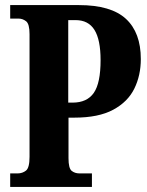

<svg xmlns="http://www.w3.org/2000/svg" viewBox="-20 -734 579 754"><path d="M20 0V-53H49Q68 -53 82 -64Q96 -75 96 -118V-600Q96 -640 82.5 -650.5Q69 -661 53 -661H20V-714H290Q416 -714 474.5 -660Q533 -606 533 -502Q533 -438 507.5 -386Q482 -334 424.5 -303Q367 -272 272 -272H249V-113Q249 -73 261.5 -63Q274 -53 292 -53H341V0ZM265 -331Q322 -331 348.5 -369.5Q375 -408 375 -498Q375 -578 351 -616.5Q327 -655 277 -655H248V-331Z"/></svg>

Font: Noto Serif Tamil ExtraCondensed ExtraBold
Style: Italic
Weight: 800
Width: 2
Italic angle: -12°
Designer: Indian Type Foundry, Tom Grace, and the Monotype Design Team
Foundry: Monotype Imaging Inc.
Version: Version 2.003; ttfautohint (v1.8.4.7-5d5b)